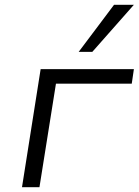

<svg xmlns="http://www.w3.org/2000/svg" viewBox="-20 -783 580 803"><path d="M72 0 150 -494H540L531 -433H214L145 0ZM309 -566 457 -763H540L366 -566Z"/></svg>

Font: Nunito Sans 7pt SemiExpanded Light
Style: Italic
Weight: 300
Width: 6
Italic angle: -9°
Designer: Vernon Adams
Foundry: Vernon Adams
Version: Version 3.101;gftools[0.9.27]